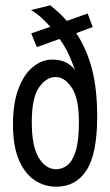

<svg xmlns="http://www.w3.org/2000/svg" viewBox="-20 -693 415 725"><path d="M192 12Q147 12 110 -13Q73 -38 51 -90Q29 -142 29 -223Q29 -303 49.5 -357.5Q70 -412 104 -440Q138 -468 178 -468Q205 -468 226.5 -458.5Q248 -449 263 -428Q253 -459 238.5 -489.5Q224 -520 205 -546L119 -515L98 -567L170 -592Q153 -611 135.5 -627Q118 -643 97 -655L170 -673Q186 -660 201.5 -646Q217 -632 232 -614L311 -642L330 -591L268 -568Q308 -507 327.5 -431.5Q347 -356 347 -253Q347 -113 307 -50.5Q267 12 192 12ZM192 -54Q216 -54 235.5 -70Q255 -86 266.5 -124.5Q278 -163 278 -232Q278 -322 250.5 -362.5Q223 -403 190 -402Q154 -402 127 -362.5Q100 -323 100 -232Q100 -140 126.5 -97Q153 -54 192 -54Z"/></svg>

Font: Inconsolata Condensed Medium
Style: Regular
Weight: 500
Width: 3
Monospace: yes
Designer: Raph Levien, Cyreal, Brenton Simpson
Foundry: Raph Levien, Cyreal, Google
Version: Version 3.100; ttfautohint (v1.8.4.7-5d5b)